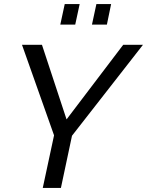

<svg xmlns="http://www.w3.org/2000/svg" viewBox="-20 -932 729 952"><path d="M248 -261 89 -710H188L310 -340L591 -710H689L337 -259L282 0H192ZM279 -810 301 -912H375L353 -810ZM436 -810 458 -912H531L510 -810Z"/></svg>

Font: Raleway Thin Medium
Style: Italic
Weight: 500
Italic angle: -12°
Version: Version 4.026